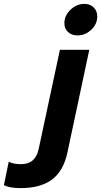

<svg xmlns="http://www.w3.org/2000/svg" viewBox="-200 -736 520 987"><path d="M131 -617Q131 -656 162.5 -686Q194 -716 234 -716Q263 -716 281.5 -698Q300 -680 300 -652Q300 -612 269 -583Q238 -554 199 -554Q168 -554 149.5 -571.5Q131 -589 131 -617ZM-180 216 -155 95Q-132 108 -92 108Q-17 108 -1 29L108 -480H259L147 46Q127 142 68 186.5Q9 231 -94 231Q-150 231 -180 216Z"/></svg>

Font: Prompt Semibold
Style: Italic
Weight: 600
Italic angle: -12°
Designer: Katatrad Team
Foundry: CadsonDemak
Version: Version 1.000